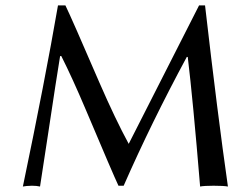

<svg xmlns="http://www.w3.org/2000/svg" viewBox="-20 -682 926 705"><path d="M192.9 -662.1H220.2Q242.2 -617.2 345.2 -378.4Q403.8 -243.7 452.6 -153.8L710.9 -662.1H732.9Q778.8 -263.7 816.9 2.9Q801.3 0 764.2 0Q730 0 714.8 2.9Q688.5 -315.4 669.4 -472.7L666 -473.1Q535.2 -230.5 434.1 0H415Q396 -40 295.4 -278.3Q245.1 -397 205.1 -476.1H200.7Q187 -393.1 157.2 -194.3Q134.8 -44.4 127 2.9Q114.7 0 97.2 0Q74.7 0.5 64 2.9Q145.5 -387.7 192.9 -662.1Z"/></svg>

Font: Linux Biolinum Capitals O
Style: Small Caps
Weight: 400
Designer: Philipp H. Poll
Foundry: Philipp H. Poll
Version: Version 1.0.4